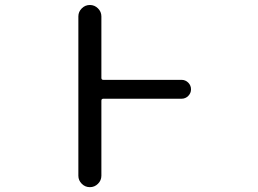

<svg xmlns="http://www.w3.org/2000/svg" viewBox="-20 -775 1040 774"><path d="M711.9 -453.1Q727.5 -453.1 738.8 -441.9Q750 -430.7 750 -415Q750 -399.4 738.8 -388.2Q727.5 -377 711.9 -377H396.5Q388.7 -377 388.7 -369.1V-66.4Q388.7 -47.9 375 -34.2Q361.3 -20.5 342.3 -20.5Q323.2 -20.5 309.6 -34.2Q295.9 -47.9 295.9 -66.4V-709Q295.9 -727.5 309.6 -741.2Q323.2 -754.9 342.3 -754.9Q361.3 -754.9 375 -741.2Q388.7 -727.5 388.7 -709V-460.9Q388.7 -453.1 396.5 -453.1Z"/></svg>

Font: Rounded Mgen+ 1m regular
Style: Regular
Weight: 400
Designer: [Source Han Sans]
Ryoko NISHIZUKA  (kana & ideographs); Paul D. Hunt (Latin, Greek & Cyrillic); Wenlong ZHANG  (bopomofo
Version: Version 1.059.20150602